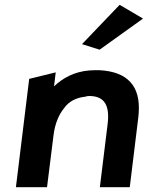

<svg xmlns="http://www.w3.org/2000/svg" viewBox="-20 -776 613 796"><path d="M320 -593 393 -570 573 -699 476 -756ZM518 0 551 -270C553 -283 554 -295 555 -308C563 -418 510 -479 392 -485C379 -485 364 -485 351 -484C287 -479 240 -452 204 -418L211 -476L101 -449L46 0H175L202 -216C208 -264 224 -301 246 -328C265 -355 295 -371 333 -375C338 -377 344 -378 350 -378C414 -378 436 -338 426 -260L394 0Z"/></svg>

Font: Bluebird
Style: Obl
Weight: 400
Designer: Jasper
Foundry: Cannot Into Space Fonts
Version: Version 0.98